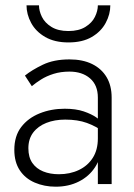

<svg xmlns="http://www.w3.org/2000/svg" viewBox="-20 -694 505 724"><path d="M87 -135Q87 -170 105 -194Q123 -218 154.5 -230.5Q186 -243 226 -243Q273 -243 307.5 -230.5Q342 -218 370 -197V-229Q362 -238 343.5 -251Q325 -264 295.5 -274Q266 -284 224 -284Q173 -284 129.5 -266.5Q86 -249 60 -215Q34 -181 34 -129Q34 -83 54.5 -52Q75 -21 111 -5.5Q147 10 190 10Q239 10 277.5 -9.5Q316 -29 338.5 -63.5Q361 -98 361 -142L349 -172Q349 -129 330 -99Q311 -69 277.5 -53Q244 -37 202 -37Q169 -37 143 -47.5Q117 -58 102 -79.5Q87 -101 87 -135ZM100 -369Q114 -381 134.5 -394Q155 -407 182 -415.5Q209 -424 242 -424Q290 -424 319.5 -398.5Q349 -373 349 -326V0H401V-326Q401 -371 382 -403Q363 -435 327.5 -452.5Q292 -470 242 -470Q183 -470 141.5 -450Q100 -430 74 -409ZM80 -674Q80 -640 97.5 -607.5Q115 -575 150.5 -554.5Q186 -534 238 -534Q291 -534 326 -554.5Q361 -575 378.5 -607.5Q396 -640 396 -674H349Q349 -653 338 -630.5Q327 -608 302 -592.5Q277 -577 238 -577Q199 -577 174 -592.5Q149 -608 138 -630.5Q127 -653 127 -674Z"/></svg>

Font: Jost Light
Style: Regular
Weight: 300
Version: Version 3.710